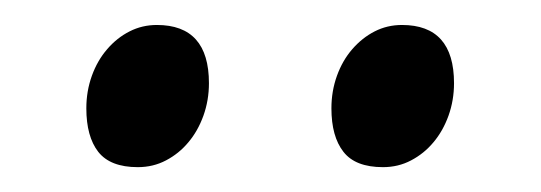

<svg xmlns="http://www.w3.org/2000/svg" viewBox="-20 -682 431 153"><path d="M341.8 -615.7Q341.8 -602.1 337.4 -589.8Q333 -577.6 325.4 -568.6Q317.9 -559.6 307.6 -554.2Q297.4 -548.8 285.2 -548.8Q263.2 -548.8 253.7 -561Q244.1 -573.2 244.1 -595.7Q244.1 -609.4 248.5 -621.6Q252.9 -633.8 260.7 -642.8Q268.6 -651.9 278.6 -657Q288.6 -662.1 300.3 -662.1Q341.8 -662.1 341.8 -615.7ZM146.5 -615.7Q146.5 -602.1 142.1 -589.8Q137.7 -577.6 130.1 -568.6Q122.6 -559.6 112.3 -554.2Q102.1 -548.8 89.8 -548.8Q67.9 -548.8 58.3 -561Q48.8 -573.2 48.8 -595.7Q48.8 -609.4 53.2 -621.6Q57.6 -633.8 65.4 -642.8Q73.2 -651.9 83.3 -657Q93.3 -662.1 105 -662.1Q146.5 -662.1 146.5 -615.7Z"/></svg>

Font: Gentium Plus APac
Style: Regular
Weight: 400
Designer: J. Victor Gaultney, Annie Olsen, Iska Routamaa, Becca Hirsbrunner
Foundry: SIL International
Version: Version 5.000